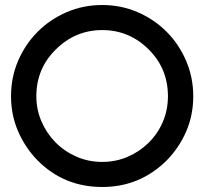

<svg xmlns="http://www.w3.org/2000/svg" viewBox="-20 -740 816 766"><path d="M388 -720Q463 -720 529 -691.5Q595 -663 644.5 -613.5Q694 -564 722.5 -497.5Q751 -431 751 -356Q751 -281 723 -216Q695 -151 645 -100Q538 6 388 6Q235 6 130 -100Q81 -150 52.5 -215.5Q24 -281 24 -356Q24 -432 52.5 -498Q81 -564 130.5 -613.5Q180 -663 246 -691.5Q312 -720 388 -720ZM574 -542Q496 -620 388 -620Q280 -620 202 -542Q125 -466 125 -356Q125 -303 145.5 -255.5Q166 -208 201.5 -172Q237 -136 285 -115Q333 -94 388 -94Q442 -94 489.5 -114.5Q537 -135 573 -170.5Q609 -206 629.5 -253.5Q650 -301 650 -356Q650 -466 574 -542Z"/></svg>

Font: Fundamental  Brigade
Style: Regular
Weight: 400
Designer: Peter Wiegel, original typeface by Arno Drescher 1935
Foundry: Peter Wiegel
Version: Version 0.000 2012 initial release